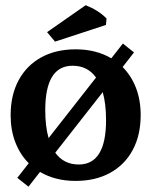

<svg xmlns="http://www.w3.org/2000/svg" viewBox="-20 -680 576 731"><path d="M88.4 30.8 45.9 -2.9 89.4 -58.6Q56.6 -91.3 38.6 -137.7Q20.5 -184.1 20.5 -241.2Q20.5 -317.9 50.8 -374.3Q81.1 -430.7 136.7 -461.4Q192.4 -492.2 268.1 -492.2Q345.7 -492.2 403.8 -458L447.8 -514.2L490.2 -480.5L446.8 -424.8Q479.5 -392.1 497.6 -345.7Q515.6 -299.3 515.6 -242.2Q515.6 -165.5 485.4 -109.1Q455.1 -52.7 399.4 -22Q343.8 8.8 267.6 8.8Q190.4 8.8 132.3 -25.4ZM152.3 -260.7Q152.3 -198.7 165 -154.3L345.7 -384.8Q313.5 -429.7 256.3 -429.7Q152.3 -429.7 152.3 -260.7ZM279.8 -53.7Q383.8 -53.7 383.8 -222.7Q383.8 -284.7 371.1 -329.1L190.4 -98.6Q222.7 -53.7 279.8 -53.7ZM189.5 -521.5 159.2 -557.6 306.2 -660.2Q356.4 -640.1 385.7 -609.4L383.3 -585Z"/></svg>

Font: Markazi Text
Style: Bold
Weight: 700
Designer: Borna Izadpanah (Arabic designer), Fiona Ross (Arabic design director) and Florian Runge (Latin designer)
Foundry: Borna Izadpanah and Florian Runge
Version: Version 1.001; ttfautohint (v1.8.3)